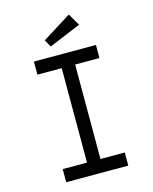

<svg xmlns="http://www.w3.org/2000/svg" viewBox="-131 -990 857 1076"><g transform="rotate(-15 297.0 -452.0)"><path d="M117 0V-76H258V-624H117V-700H477V-624H336V-76H477V0ZM230 -757 207 -799 374 -904 415 -834Z"/></g></svg>

Font: Lexend Exa Light
Style: Regular
Weight: 300
Designer: Bonnie Shaver-Troup, Thomas Jockin
Foundry: Lexend
Version: Version 1.007